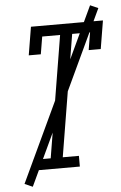

<svg xmlns="http://www.w3.org/2000/svg" viewBox="-60 -860 620 983"><g transform="rotate(-5 250.0 -368.0)"><path d="M82 0V-55H172L275 -680H183L168 -590H106L130 -735H500L476 -590H414L429 -680H337L234 -55H317V0ZM68 82 27 64 441 -818 482 -800Z"/></g></svg>

Font: Iosevka Curly Slab Light
Style: Italic
Weight: 300
Italic angle: -9°
Monospace: yes
Designer: Belleve Invis
Foundry: Belleve Invis
Version: Version 22.1.2; ttfautohint (v1.8.4)